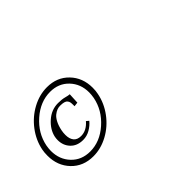

<svg xmlns="http://www.w3.org/2000/svg" viewBox="-48 -968 1326 1326"><g transform="rotate(-45 615.0 -305.5)"><path d="M460.9 -216.8Q439.5 -190.4 407 -171.6Q374.5 -152.8 337.9 -152.8Q279.3 -152.8 245.6 -188.5Q211.9 -224.1 211.9 -276.9Q211.9 -292 214.8 -307.1Q227.1 -364.7 278.3 -410.4Q329.6 -456.1 394 -456.1Q431.6 -456.1 457.5 -449Q483.4 -441.9 495.1 -441.9L491.2 -363.8L460 -359.9V-374Q460 -389.6 458 -398.9Q456.1 -408.2 449.2 -416.7Q442.4 -425.3 428.2 -429.2Q414.1 -433.1 391.1 -433.1Q376 -433.1 361.1 -427.5Q346.2 -421.9 329.8 -408.7Q313.5 -395.5 299.8 -368.9Q286.1 -342.3 278.8 -305.2Q274.9 -286.1 274.9 -264.2Q274.9 -226.1 292.5 -204.1Q310.1 -182.1 347.2 -182.1Q400.4 -182.1 442.9 -231.9ZM308.1 -22.9Q210 -22.9 147.9 -87.6Q85.9 -152.3 85.9 -250Q85.9 -282.2 90.8 -306.2Q106 -382.8 155.3 -447.8Q204.6 -512.7 274.4 -550.3Q344.2 -587.9 418 -587.9Q515.1 -587.9 577.1 -523.7Q639.2 -459.5 639.2 -361.8Q639.2 -329.6 633.8 -306.2Q619.1 -229.5 570.3 -164.1Q521.5 -98.6 451.7 -60.8Q381.8 -22.9 308.1 -22.9ZM411.1 -549.8Q314.9 -549.8 232.9 -478Q150.9 -406.2 130.9 -306.2Q126 -277.8 126 -256.8Q126 -173.3 179 -117.7Q231.9 -62 315.9 -62Q411.1 -62 492.7 -133.8Q574.2 -205.6 594.2 -306.2Q599.1 -334.5 599.1 -356Q599.1 -439 546.4 -494.4Q493.7 -549.8 411.1 -549.8Z"/></g></svg>

Font: Linux Libertine
Style: Bold Italic
Weight: 700
Italic angle: -11.5°
Designer: Philipp H. Poll
Foundry: Philipp H. Poll
Version: Version 4.0.5